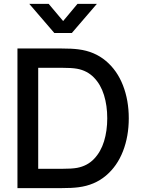

<svg xmlns="http://www.w3.org/2000/svg" viewBox="-20 -970 730 990"><path d="M260 -800 131 -950H231L305.5 -861.5L379.5 -950H479.5L350.5 -800ZM70 0V-720H295.5Q351.5 -720 385 -715.5Q467.5 -705 525.8 -656Q584 -607 614 -530Q644 -453 644 -360Q644 -267 614 -190Q584 -113 525.8 -64Q467.5 -15 385 -4.5Q351.5 0 295.5 0ZM295.5 -99.5Q351 -99.5 377.5 -104.5Q430.5 -114.5 465.2 -151Q500 -187.5 516.5 -241.5Q533 -295.5 533 -360Q533 -425.5 516.2 -479.8Q499.5 -534 464.5 -570Q429.5 -606 377.5 -615.5Q351 -620.5 295.5 -620.5H177V-99.5Z"/></svg>

Font: Hauora SemiBold
Style: Regular
Weight: 600
Designer: Wayne Shih
Foundry: WCYS
Version: Version 1.001